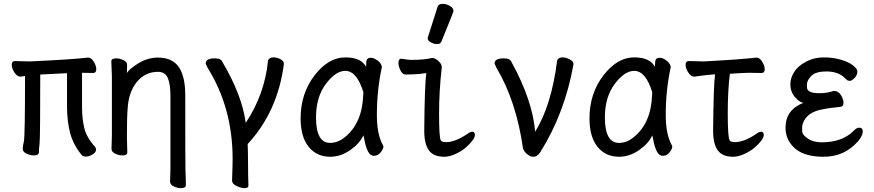

<svg xmlns="http://www.w3.org/2000/svg" viewBox="-20 -790 4540 997"><path d="M425 23Q411 23 405 16Q361 -37 344.5 -98Q328 -159 328 -241V-410L189 -403Q189 -74 185.5 -45Q182 -16 182 0.5Q182 17 155 17Q138 17 118 8Q98 -1 98 -17Q98 -30 104 -56Q110 -82 110 -395L86 -392Q69 -392 55 -413.5Q41 -435 41 -454Q41 -473 58 -473L135 -471Q353 -481 437 -491Q454 -491 467 -469.5Q480 -448 480 -431Q480 -411 463 -411L406 -412V-231Q406 -175 417.5 -126Q429 -77 474 -27Q479 -19 479 -14Q479 1 460.5 12Q442 23 425 23ZM474 -27Q473 -28 472 -30Q474 -30 474 -27Z M919 187Q902 187 882.5 178Q863 169 863 153Q864 145 864 125.5Q864 106 865 86V-293Q865 -352 851.5 -384.5Q838 -417 800 -417Q734 -417 690 -364Q648 -311 643 -229Q639 -184 639 -79Q639 -56 641 2Q641 17 615 17Q598 17 578.5 8Q559 -1 559 -17Q559 -44 561 -88V-395Q558 -458 558 -471Q558 -487 584 -487Q601 -487 620.5 -478Q640 -469 640 -453L639 -411Q651 -432 699 -461.5Q747 -491 800 -491Q887 -491 919 -424Q942 -375 942 -297Q942 71 943 92Q945 137 945 172Q945 187 919 187Z M1250 187Q1234 187 1210 176.5Q1186 166 1185 149Q1188 65 1188 36Q1188 -230 1058 -438L1048 -460Q1048 -487 1095 -487Q1129 -487 1135 -468Q1237 -296 1256 -152Q1355 -301 1372 -477Q1379 -492 1401 -492Q1419 -492 1436.5 -482.5Q1454 -473 1454 -460V-457Q1422 -210 1266 -42Q1268 -2 1268 56Q1268 120 1270 174Q1270 187 1250 187Z M1695 24Q1624 24 1582.5 -28Q1541 -80 1541 -175Q1541 -304 1613 -398Q1685 -492 1773 -492Q1855 -492 1881 -443Q1881 -445 1882 -467.5Q1883 -490 1905 -490Q1922 -490 1941.5 -475Q1961 -460 1963 -442Q1937 -322 1937 -193Q1937 -93 1968 -37L1971 -30Q1971 -17 1957 1Q1943 19 1922 19Q1902 19 1890.5 -4.5Q1879 -28 1873.5 -57.5Q1868 -87 1867 -87Q1848 -45 1798.5 -10.5Q1749 24 1695 24ZM1694 -48Q1734 -48 1770 -77Q1861 -150 1866 -296Q1866 -304 1867 -311Q1833 -422 1773 -422Q1723 -422 1672 -354Q1621 -286 1621 -180Q1621 -48 1694 -48Z M2287 24Q2231 24 2207 -9.5Q2183 -43 2183 -110Q2185 -357 2194 -410H2190Q2150 -404 2124.5 -404Q2099 -404 2086 -403Q2070 -403 2059.5 -424.5Q2049 -446 2049 -462Q2049 -485 2064 -485Q2102 -479 2113 -479Q2183 -479 2223 -489Q2246 -489 2266 -463Q2274 -453 2274 -439Q2260 -320 2260 -199Q2260 -75 2269 -61Q2274 -52 2297 -52Q2342 -52 2403 -92Q2421 -106 2432 -106Q2446 -106 2446 -89Q2446 -77 2432.5 -59Q2419 -41 2396.5 -22Q2374 -3 2343 10.5Q2312 24 2287 24ZM2250 -561Q2234 -561 2217.5 -570Q2201 -579 2201 -590Q2201 -598 2203 -600L2252 -754Q2256 -770 2279 -770Q2298 -770 2316.5 -759Q2335 -748 2335 -732Q2335 -728 2272 -574Q2267 -561 2250 -561Z M2749 24Q2736 24 2725 16Q2703 2 2696 -18Q2661 -265 2558 -438L2548 -460Q2548 -487 2595 -487Q2629 -487 2636 -468Q2745 -270 2759 -106Q2844 -243 2873 -476Q2879 -492 2901 -492Q2918 -492 2938 -482Q2958 -472 2958 -457Q2914 -206 2787 -2Q2771 24 2749 24Z M3195 24Q3124 24 3082.5 -28Q3041 -80 3041 -175Q3041 -304 3113 -398Q3185 -492 3273 -492Q3355 -492 3381 -443Q3381 -445 3382 -467.5Q3383 -490 3405 -490Q3422 -490 3441.5 -475Q3461 -460 3463 -442Q3437 -322 3437 -193Q3437 -93 3468 -37L3471 -30Q3471 -17 3457 1Q3443 19 3422 19Q3402 19 3390.5 -4.5Q3379 -28 3373.5 -57.5Q3368 -87 3367 -87Q3348 -45 3298.5 -10.5Q3249 24 3195 24ZM3194 -48Q3234 -48 3270 -77Q3361 -150 3366 -296Q3366 -304 3367 -311Q3333 -422 3273 -422Q3223 -422 3172 -354Q3121 -286 3121 -180Q3121 -48 3194 -48Z M3787 24Q3731 24 3707 -9.5Q3683 -43 3683 -110Q3685 -343 3693 -404Q3649 -401 3623 -397Q3597 -393 3585 -392Q3568 -392 3554 -413.5Q3540 -435 3540 -454Q3540 -473 3557 -473L3634 -471Q3824 -481 3908 -491Q3925 -491 3938 -469.5Q3951 -448 3951 -431Q3951 -411 3934 -411L3869 -412Q3848 -412 3770 -407Q3759 -320 3759 -201Q3759 -75 3769 -61Q3774 -52 3797 -52Q3842 -52 3903 -92Q3921 -106 3932 -106Q3946 -106 3946 -89Q3946 -77 3932.5 -59Q3919 -41 3896.5 -22Q3874 -3 3843 10.5Q3812 24 3787 24Z M4256 24Q4161 24 4112 -16Q4059 -60 4059 -127Q4059 -220 4152 -256Q4131 -259 4107.5 -286.5Q4084 -314 4084 -353Q4084 -384 4103.5 -415.5Q4123 -447 4165 -469.5Q4207 -492 4257 -492Q4306 -492 4346.5 -480Q4387 -468 4409.5 -450.5Q4432 -433 4432 -419Q4432 -399 4417 -384.5Q4402 -370 4393 -370Q4383 -370 4377 -375.5Q4371 -381 4366 -386Q4332 -419 4271 -419Q4216 -419 4193 -396Q4170 -373 4170 -350Q4170 -348 4170.5 -335Q4171 -322 4185.5 -314Q4200 -306 4237 -306Q4273 -306 4310 -318Q4333 -318 4346.5 -296.5Q4360 -275 4360 -257Q4360 -236 4342 -235Q4251 -226 4216 -213Q4181 -200 4163 -175.5Q4145 -151 4145 -125Q4145 -122 4146 -105.5Q4147 -89 4175.5 -70Q4204 -51 4247 -51Q4353 -51 4412 -110Q4427 -127 4442 -127Q4460 -127 4460 -109Q4460 -76 4414 -35Q4350 24 4256 24Z"/></svg>

Font: LXGW WenKai Mono Medium
Style: Regular
Weight: 500
Monospace: yes
Designer: LXGW / Fontworks Inc.
Foundry: LXGW / Fontworks Inc.
Version: Version 1.520; June 14, 2025